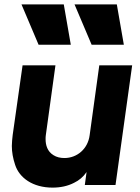

<svg xmlns="http://www.w3.org/2000/svg" viewBox="-20 -844 640 876"><path d="M303 -640 271 -824H78L156 -640ZM545 -640 513 -824H320L398 -640ZM220 12C256 12 289 5 318 -10C341 -21 360 -37 375 -59L367 0H507L583 -546H433L389 -227C381 -165 332 -123 274 -123C255 -123 238 -127 224 -136C196 -153 188 -182 188 -209C188 -215 188 -221 189 -227L233 -546H83L38 -229C36 -211 34 -194 34 -178C34 -150 39 -122 49 -92C68 -33 129 12 220 12Z"/></svg>

Font: Plus Jakarta Sans ExtraBold
Style: Italic
Weight: 800
Italic angle: -8°
Designer: Gumpita Rahayu
Foundry: Tokotype
Version: Version 2.071;gftools[0.9.30]